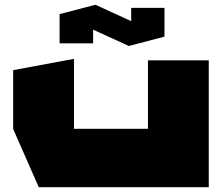

<svg xmlns="http://www.w3.org/2000/svg" viewBox="-20 -782 927 802"><path d="M598 0V-530H852V0H599ZM142 0 35 -243V-244H598V0ZM35 -244V-489L288 -536H289V-244ZM229 -601V-722L369 -703V-601ZM528 -640V-749H667V-630ZM518 -590 229 -722V-723L378 -762H379L667 -630V-629L519 -590Z"/></svg>

Font: Foldit Black
Style: Regular
Weight: 900
Version: Version 1.003